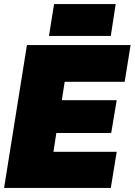

<svg xmlns="http://www.w3.org/2000/svg" viewBox="-21 -921 660 941"><path d="M-1 0 111 -700H619L590 -520H296L282 -430H551L524 -269H255L241 -177H551L522 0ZM219 -745 244 -901H546L522 -745Z"/></svg>

Font: Georama ExtraCondensed Thin Black
Style: Italic
Weight: 900
Italic angle: -9°
Version: Version 1.001